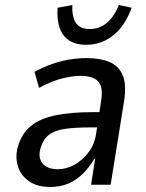

<svg xmlns="http://www.w3.org/2000/svg" viewBox="-20 -738 584 767"><path d="M181 9Q128 9 95 -14.5Q62 -38 51 -75.5Q40 -113 52 -154Q67 -205 103 -234.5Q139 -264 200 -277Q261 -290 350 -290H393L384 -229H340Q279 -229 238.5 -223Q198 -217 175 -199Q152 -181 142 -146Q131 -109 149.5 -85.5Q168 -62 212 -62Q245 -62 277.5 -80Q310 -98 334 -130Q358 -162 364 -204L384 -335Q393 -391 372 -413Q351 -435 302 -435Q269 -435 227.5 -424.5Q186 -414 136 -387L118 -451Q155 -471 190 -483Q225 -495 259 -500.5Q293 -506 325 -506Q379 -506 416 -491Q453 -476 469.5 -439Q486 -402 476 -336L422 0H344L360 -104H357Q338 -71 312 -45Q286 -19 253.5 -5Q221 9 181 9ZM324 -559Q284 -559 257 -576Q230 -593 218.5 -626Q207 -659 210 -707L269 -718Q267 -671 283 -646.5Q299 -622 339 -622Q377 -622 406.5 -646.5Q436 -671 455 -718L506 -707Q489 -660 462.5 -627Q436 -594 401 -576.5Q366 -559 324 -559Z"/></svg>

Font: Nunito Sans 7pt Condensed Medium
Style: Italic
Weight: 500
Width: 3
Italic angle: -9°
Designer: Vernon Adams
Foundry: Vernon Adams
Version: Version 3.101;gftools[0.9.27]